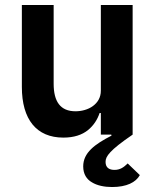

<svg xmlns="http://www.w3.org/2000/svg" viewBox="-20 -542 628 773"><path d="M514 0C467 32 440 54 425 70C409 87 405 98 405 110C405 134 421 142 441 142C464 142 479 131 494 116L543 163C527 192 490 211 431 211C400 211 371 205 350 192C329 180 315 159 315 128C315 73 361 39 429 4L428 0H386V-87H381C372 -60 357 -37 334 -18C310 1 278 12 235 12C127 12 68 -61 68 -192V-522H196V-205C196 -133 223 -94 284 -94C309 -94 335 -101 354 -115C373 -129 386 -149 386 -177V-522H514Z"/></svg>

Font: Plexus Sans SemiBold
Style: Regular
Weight: 600
Version: Version 2.001;PS 002.001;hotconv 1.0.70;makeotf.lib2.5.58329